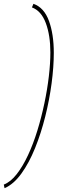

<svg xmlns="http://www.w3.org/2000/svg" viewBox="-75 -770 376 1010"><path d="M208 -492Q208 -419 196.5 -332Q185 -245 163 -157Q141 -69 109.5 9Q78 87 37.5 143Q-3 199 -51 220L-55 201Q-19 187 13 146Q45 105 72.5 46Q100 -13 121.5 -83Q143 -153 158.5 -226.5Q174 -300 182 -369Q190 -438 190 -494Q190 -584 166 -648.5Q142 -713 93 -731L101 -750Q157 -730 182.5 -660Q208 -590 208 -492Z"/></svg>

Font: Georama Thin
Style: Italic
Weight: 100
Italic angle: -9°
Designer: Jean-Baptiste Levee
Foundry: Production Type
Version: Version 1.000